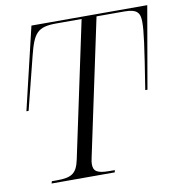

<svg xmlns="http://www.w3.org/2000/svg" viewBox="-80 -788 808 862"><g transform="rotate(-10 324.0 -357.0)"><path d="M86 0H374L376 -10H352C295 -10 279 -22 279 -54C279 -60 280 -71 284 -87L415 -704H541C601 -704 613 -685 613 -643C613 -602 605 -541 573 -340H583L648 -714H120L31 -339H41L102 -581C127 -680 146 -704 232 -704H347L216 -87C203 -25 180 -10 112 -10H89Z"/></g></svg>

Font: Noto Serif Display Light
Style: Italic
Weight: 300
Italic angle: -12°
Designer: Monotype Design Team
Foundry: Monotype Imaging Inc.
Version: Version 2.009